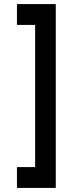

<svg xmlns="http://www.w3.org/2000/svg" viewBox="-20 -820 376 940"><path d="M253 100H63V-2H152V-698H63V-800H253Z"/></svg>

Font: Figtree Light SemiBold
Style: Regular
Weight: 600
Version: Version 2.002